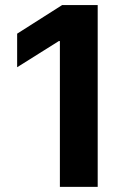

<svg xmlns="http://www.w3.org/2000/svg" viewBox="-20 -727 509 747"><path d="M360.1 0H213V-567.2H208.9L46.7 -465.4V-596L221.6 -707.2H360.1Z"/></svg>

Font: Pretendard Variable
Style: Regular
Weight: 400
Designer: Base glyphs from Inter by Rasmus Andersson; Hangul glyphs from Noto Sans CJK(Source Han Sans) by Jang Soo-young and Kang
Foundry: Kil Hyung-jin
Version: Version 1.100;FEAKit 1.0